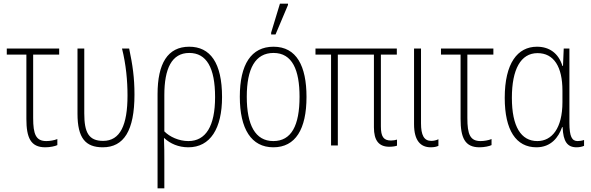

<svg xmlns="http://www.w3.org/2000/svg" viewBox="-20 -794 3225 1048"><path d="M227 10C254 10 281 4 293 -2V-35C276 -28 252 -24 233 -24C176 -24 161 -61 161 -150V-496H303V-529H17V-496H124V-145C124 -43 147 10 227 10Z M541 10C656 10 714 -81 714 -278C714 -370 704 -439 685 -529H646C668 -441 676 -353 676 -273C676 -111 636 -25 543 -25C464 -25 440 -71 440 -175V-529H403V-173C403 -40 447 10 541 10Z M840 234H877V81C877 44 877 7 875 -40H877C909 -10 954 10 1008 10C1128 10 1192 -93 1192 -264C1192 -452 1127 -539 1013 -539C895 -539 840 -447 840 -280ZM1008 -24C957 -24 906 -47 877 -77V-275C877 -419 917 -505 1013 -505C1107 -505 1154 -425 1154 -264C1154 -105 1103 -24 1008 -24Z M1460 -606H1484L1552 -767V-774H1508L1460 -616ZM1653 -265C1653 -433 1599 -539 1473 -539C1351 -539 1289 -442 1289 -266C1289 -90 1352 10 1472 10C1593 10 1653 -89 1653 -265ZM1327 -266C1327 -419 1373 -505 1473 -505C1576 -505 1615 -411 1615 -266C1615 -108 1570 -24 1472 -24C1373 -24 1327 -112 1327 -266Z M2105 7C2124 7 2140 4 2147 1V-32C2137 -29 2127 -27 2114 -27C2073 -27 2059 -49 2059 -104V-496H2146V-529H1702V-496H1787V0H1824V-496H2021V-99C2021 -27 2048 7 2105 7Z M2331 10C2349 10 2363 7 2373 2V-34C2361 -28 2347 -25 2334 -25C2294 -25 2278 -57 2278 -121V-529H2240V-116C2240 -25 2277 10 2331 10Z M2597 10C2624 10 2651 4 2663 -2V-35C2646 -28 2622 -24 2603 -24C2546 -24 2531 -61 2531 -150V-496H2673V-529H2387V-496H2494V-145C2494 -43 2517 10 2597 10Z M2908 10C2988 10 3029 -45 3048 -100H3051C3054 -21 3077 10 3127 10C3145 10 3159 6 3168 2V-30C3157 -26 3144 -24 3133 -24C3102 -24 3088 -48 3088 -124V-529H3057L3053 -434H3050C3028 -505 2977 -539 2911 -539C2805 -539 2735 -449 2735 -260C2735 -83 2797 10 2908 10ZM2913 -24C2824 -24 2774 -103 2774 -260C2774 -415 2822 -504 2914 -504C3003 -504 3050 -430 3050 -299V-237C3050 -93 2992 -24 2913 -24Z"/></svg>

Font: Noto Sans Condensed ExtraLight
Style: Regular
Weight: 200
Width: 3
Designer: Monotype Design Team
Foundry: Monotype Imaging Inc.
Version: Version 2.013